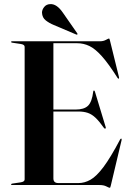

<svg xmlns="http://www.w3.org/2000/svg" viewBox="-20 -901 634 935"><path d="M34 -697Q34 -700 39 -700H467Q483.5 -700 495.8 -706.8Q508 -713.5 511 -713.5Q513 -713.5 515.5 -703.5L559.5 -525Q561 -519.5 558 -518Q555.5 -517 552.5 -521.5Q508.5 -591 476 -627.2Q443.5 -663.5 415.2 -677Q387 -690.5 356.5 -690.5H240V-367.5H348Q389.5 -367.5 408.8 -386.2Q428 -405 434 -455Q434.5 -460 437 -460Q441 -460.5 442.5 -454L495 -281Q496.5 -276 493 -275Q490.5 -273.5 487 -277Q464.5 -309 446 -326.8Q427.5 -344.5 407.8 -351.2Q388 -358 361 -358H240V-32Q240 -9.5 264.5 -9.5H362Q392 -9.5 420.8 -25.8Q449.5 -42 483.8 -87.5Q518 -133 565 -222Q568 -226.5 570.5 -226Q573.5 -225 572 -218L519.5 3Q517 13.5 515 13.5Q510.5 13.5 498 6.8Q485.5 0 463 0H39Q34 0 34 -3Q34 -6 40 -7L80.5 -13Q100 -16 100 -27V-673Q100 -684 80.5 -687L40 -693Q34 -694 34 -697ZM286 -839.5 356 -739Q358.5 -735.5 357 -733.5Q355.5 -731 351 -733L241.5 -779.5Q220.5 -788 203 -801.5Q185.5 -815 184.5 -839.5Q184.5 -853.5 195.2 -867Q206 -880.5 225 -881Q256.5 -882.5 286 -839.5Z"/></svg>

Font: Fraunces 144pt SemiBold
Style: Regular
Weight: 600
Version: Version 1.000;[0bf87f6ff]